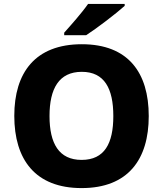

<svg xmlns="http://www.w3.org/2000/svg" viewBox="-20 -951 834 981"><path d="M617 -921V-931H430C399 -886 341 -821 308 -784V-771H420C473 -805 575 -883 617 -921ZM740 -358C740 -580 635 -725 398 -725C160 -725 53 -580 53 -359C53 -136 160 10 397 10C635 10 740 -137 740 -358ZM233 -358C233 -498 281 -584 398 -584C514 -584 559 -498 559 -358C559 -218 514 -134 397 -134C281 -134 233 -218 233 -358Z"/></svg>

Font: Noto Sans Myanmar UI ExtraBold
Style: Regular
Weight: 800
Designer: Monotype Design Team
Foundry: Monotype Imaging Inc.
Version: Version 2.103